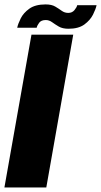

<svg xmlns="http://www.w3.org/2000/svg" viewBox="-30 -828 447 848"><path d="M-10.5 0 109 -675H293.5L174.5 0ZM272.5 -701Q246 -701 229.5 -710.8Q213 -720.5 200 -730Q187 -739.5 172 -739.5Q152 -739.5 143 -727.5Q134 -715.5 132 -705.5H46Q49.5 -722.5 61.5 -746.8Q73.5 -771 99.8 -789.8Q126 -808.5 171.5 -808.5Q198 -808.5 214 -799Q230 -789.5 242.8 -780.2Q255.5 -771 271.5 -771Q288.5 -771 298.8 -783.2Q309 -795.5 311 -805H396.5Q393 -788 380.8 -763.5Q368.5 -739 342.8 -720Q317 -701 272.5 -701Z"/></svg>

Font: Anybody ExtraBold
Style: Italic
Weight: 800
Italic angle: -10°
Designer: Tyler Finck
Foundry: Etcetera Type Company
Version: Version 1.010; ttfautohint (v1.8.3) -l 8 -r 50 -G 200 -x 14 